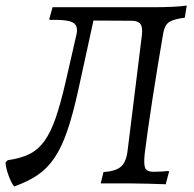

<svg xmlns="http://www.w3.org/2000/svg" viewBox="-25 -663 701 694"><path d="M26 11Q16 -1 6 -28.5Q-4 -56 -5 -76L3 -84Q48 -90 80 -105.5Q112 -121 135 -152.5Q158 -184 176 -236Q194 -288 212 -366L252 -541Q256 -561 248.5 -572.5Q241 -584 218.5 -588Q196 -592 156 -591L153 -594L165 -637H540Q569 -637 600 -638.5Q631 -640 650 -643L643 -599Q602 -594 586 -583Q570 -572 565 -543Q556 -491 546 -430Q536 -369 526.5 -307.5Q517 -246 509.5 -193.5Q502 -141 498 -107Q494 -68 500 -55Q506 -42 531 -42Q545 -42 560 -43Q575 -44 584 -45L586 -42L574 3Q548 2 510 1Q472 0 449 0H339L349 -41Q393 -44 412 -60.5Q431 -77 436 -117L488 -537Q491 -565 482.5 -576.5Q474 -588 450 -588L266 -589L317 -608L258 -338Q239 -251 218.5 -191Q198 -131 172 -92.5Q146 -54 110.5 -30Q75 -6 26 11Z"/></svg>

Font: Alegreya
Style: Italic
Weight: 400
Italic angle: -7°
Designer: Juan Pablo del Peral
Foundry: Huerta Tipografica
Version: Version 2.009